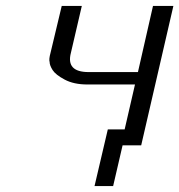

<svg xmlns="http://www.w3.org/2000/svg" viewBox="-20 -491 607 650"><path d="M151 -312 189 -471H257L220 -312Q203 -247 280 -247H447L498 -471H567L458 1H395L363 139H300L345 -53H402L437 -205H276Q230 -205 199 -221.5Q168 -238 158 -254Q148 -270 148 -281Q145 -290 151 -312Z"/></svg>

Font: Coval
Style: ExtraLight Italic
Weight: 200
Foundry: Context Ltd
Version: Version 001.000